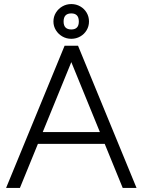

<svg xmlns="http://www.w3.org/2000/svg" viewBox="-20 -925 702 945"><path d="M584 0 298 -700H364L652 0ZM10 0 298 -700H364L78 0ZM146 -217V-275H516V-217ZM331 -734Q307 -734 287 -745.5Q267 -757 255 -776.5Q243 -796 243 -819Q243 -843 255 -862.5Q267 -882 287 -893.5Q307 -905 331 -905Q355 -905 375 -893.5Q395 -882 406.5 -862.5Q418 -843 418 -819Q418 -796 406.5 -776.5Q395 -757 375 -745.5Q355 -734 331 -734ZM331 -780Q368 -780 368 -819Q368 -859 331 -859Q293 -859 293 -819Q293 -780 331 -780Z"/></svg>

Font: Figtree Light
Style: Regular
Weight: 300
Designer: Erik Kennedy
Foundry: Erik Kennedy
Version: Version 2.001;gftools[0.9.30]